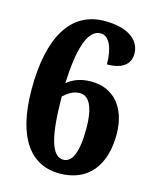

<svg xmlns="http://www.w3.org/2000/svg" viewBox="-111 -800 715 886"><g transform="rotate(15 246.5 -357.0)"><path d="M258 10C398 10 467 -88 467 -231C467 -361 398 -438 292 -438C235 -438 203 -420 177 -400C184 -567 214 -664 276 -664C319 -664 340 -605 340 -533C420 -533 450 -568 450 -613C450 -671 401 -724 280 -724C116 -724 34 -579 34 -334C34 -97 123 10 258 10ZM259 -56C203 -56 178 -145 177 -336C195 -353 222 -373 254 -373C296 -373 325 -330 325 -221C325 -104 299 -56 259 -56Z"/></g></svg>

Font: Noto Serif Khmer Condensed ExtraBold
Style: Regular
Weight: 800
Width: 3
Designer: Danh Hong and the Monotype Design Team
Foundry: Monotype Imaging Inc.
Version: Version 2.004